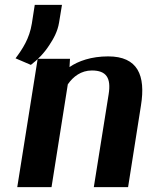

<svg xmlns="http://www.w3.org/2000/svg" viewBox="-20 -770 605 790"><path d="M44 -530 107 -503C135 -524 162 -552 182 -583C200 -610 217 -640 223 -677L235 -750H123L111 -673C101 -611 73 -569 44 -530ZM51 0H192L259 -423C281 -455 314 -480 358 -480C417 -480 438 -450 427 -382L366 0H507L560 -336C580 -460 547 -538 425 -538C356 -538 302 -519 266 -494L268 -528H135Z"/></svg>

Font: Aerodynamic
Style: Obl
Weight: 500
Designer: Google
Version: Version 2.000980; 2014